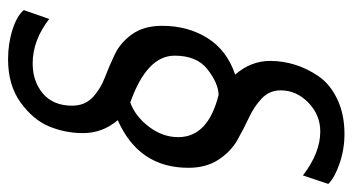

<svg xmlns="http://www.w3.org/2000/svg" viewBox="-219 -571 874 476"><g transform="rotate(90 218.0 -333.0)"><path d="M278 -188Q310 -150 310 -102Q310 -58 293.5 -18Q277 22 234 53Q191 84 127 84Q88 84 53.5 73Q19 62 5 45L27 -18Q80 23 137 23Q182 23 212 -2.5Q242 -28 242 -75Q242 -106 221.5 -125.5Q201 -145 172 -156Q143 -167 114 -181Q85 -195 64.5 -224Q44 -253 44 -298Q44 -362 74.5 -410.5Q105 -459 165 -479Q131 -518 131 -566Q131 -596 140 -626Q149 -656 168.5 -685Q188 -714 225.5 -732Q263 -750 312 -750Q350 -750 385 -738Q420 -726 436 -710L415 -647Q359 -690 306 -690Q265 -690 234.5 -660.5Q204 -631 204 -592Q204 -564 224 -545Q244 -526 272 -513Q300 -500 328 -484Q356 -468 376 -437.5Q396 -407 396 -363Q396 -240 278 -188ZM215 -438Q186 -437 152 -410.5Q118 -384 118 -329Q118 -260 234 -219Q268 -231 294 -265Q320 -299 320 -338Q320 -412 215 -438Z"/></g></svg>

Font: Cabin
Style: Italic
Weight: 400
Designer: Pablo Impallari
Foundry: Pablo Impallari. www.impallari.com Igino Marini. www.ikern.com
Version: Version 1.005